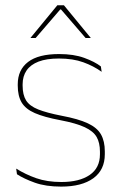

<svg xmlns="http://www.w3.org/2000/svg" viewBox="-20 -700 463 730"><path d="M212.5 9.5Q154 9.5 112.2 -5.5Q70.5 -20.5 44.5 -37.5L41.5 -59Q76.5 -37 117.8 -22.5Q159 -8 213.5 -8Q282 -8 321 -34.8Q360 -61.5 360 -113.5V-123.5Q360 -157 347.5 -179Q335 -201 302.5 -216.2Q270 -231.5 209.5 -243Q148 -254.5 112.5 -270Q77 -285.5 62.2 -310.5Q47.5 -335.5 47.5 -374.5V-379.5Q47.5 -434.5 86.8 -464.5Q126 -494.5 204.5 -494.5Q260.5 -494.5 300.2 -480Q340 -465.5 363.5 -447.5L366.5 -427Q336 -449 296.8 -463.2Q257.5 -477.5 204 -477.5Q157 -477.5 126.5 -465.8Q96 -454 81 -432Q66 -410 66 -379.5V-374.5Q66 -339.5 79.2 -318.2Q92.5 -297 125 -284Q157.5 -271 214 -260Q278 -248 313.8 -231.2Q349.5 -214.5 364 -188.8Q378.5 -163 378.5 -124.5V-113.5Q378.5 -54 334.8 -22.2Q291 9.5 212.5 9.5ZM198 -680H223L325 -556V-555.5H305.5L212 -664H209L115.5 -555.5H96V-556Z"/></svg>

Font: Anek Latin Thin
Style: Regular
Weight: 250
Designer: Yesha Goshar
Foundry: Ek Type
Version: Version 1.003